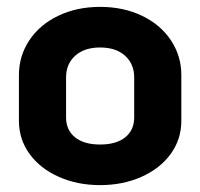

<svg xmlns="http://www.w3.org/2000/svg" viewBox="-20 -529 582 558"><path d="M35 -178V-311Q35 -366 65 -411.5Q95 -457 149 -483Q203 -509 271 -509Q339 -509 393 -483Q447 -457 477 -411.5Q507 -366 507 -311V-178Q507 -124 476 -81.5Q445 -39 391 -15Q337 9 271 9Q205 9 151 -15Q97 -39 66 -81.5Q35 -124 35 -178ZM370 -188V-304Q370 -343 343.5 -367Q317 -391 271 -391Q225 -391 198.5 -367Q172 -343 172 -304V-188Q172 -151 198 -130Q224 -109 271 -109Q318 -109 344 -130Q370 -151 370 -188Z"/></svg>

Font: K2D ExtraBold
Style: Regular
Weight: 800
Designer: Katatrad Aksorn Co.,Ltd.
Foundry: Cadson Demak Co.,Ltd.
Version: Version 1.000; ttfautohint (v1.6)